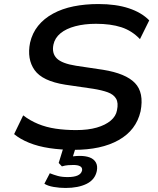

<svg xmlns="http://www.w3.org/2000/svg" viewBox="-20 -734 785 952"><path d="M346 9Q282 9 225.5 0.5Q169 -8 124.5 -26Q80 -44 50 -69L95 -162Q129 -136 169 -119.5Q209 -103 256 -96Q303 -89 357 -89Q417 -89 460 -101.5Q503 -114 529 -136Q555 -158 560 -187Q568 -224 555.5 -245Q543 -266 514 -276.5Q485 -287 441 -294L304 -314Q190 -332 151.5 -386.5Q113 -441 129 -522Q140 -570 169 -606Q198 -642 243 -666.5Q288 -691 345 -702.5Q402 -714 468 -714Q555 -714 618.5 -693Q682 -672 720 -633L674 -540Q634 -582 581.5 -599Q529 -616 456 -616Q399 -616 353.5 -604Q308 -592 280 -569Q252 -546 245 -513Q236 -470 261.5 -444.5Q287 -419 357 -408L491 -388Q603 -370 649 -322.5Q695 -275 677 -182Q666 -135 639 -99.5Q612 -64 568.5 -39.5Q525 -15 469.5 -3Q414 9 346 9ZM305 198Q276 198 246.5 193Q217 188 200 177L227 125Q247 133 267 138.5Q287 144 316 144Q347 144 365 136Q383 128 387 111Q389 97 377.5 90.5Q366 84 344 84Q333 84 318 85Q303 86 287 91L271 74L300 -20H361L336 59L310 47Q327 43 343.5 41Q360 39 376 39Q404 39 424.5 46.5Q445 54 455 71Q465 88 460 114Q451 157 409.5 177.5Q368 198 305 198Z"/></svg>

Font: Nunito Sans 7pt SemiExpanded SemiBold
Style: Italic
Weight: 600
Width: 6
Italic angle: -9°
Designer: Vernon Adams
Foundry: Vernon Adams
Version: Version 3.101;gftools[0.9.27]